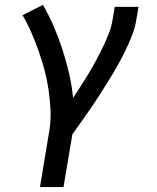

<svg xmlns="http://www.w3.org/2000/svg" viewBox="-20 -548 640 783"><path d="M143 215 181 -14Q188 -57 186 -99Q184 -141 178 -182Q172 -223 161.5 -262.5Q151 -302 137.5 -340Q124 -378 108 -415Q92 -452 72 -486L155 -528Q180 -485 199.5 -439.5Q219 -394 234.5 -346.5Q250 -299 261.5 -249.5Q273 -200 278 -149Q295 -174 311 -199.5Q327 -225 343 -251Q359 -277 373 -303.5Q387 -330 400 -357Q413 -384 424 -412Q435 -440 439 -468L448 -520H545L536 -468Q531 -436 519 -405Q507 -374 492.5 -344Q478 -314 461.5 -284.5Q445 -255 427 -226Q409 -197 391 -168.5Q373 -140 353.5 -111.5Q334 -83 314.5 -55.5Q295 -28 275 0L239 215Z"/></svg>

Font: Iosevka Aile Medium Oblique
Style: Regular
Weight: 500
Italic angle: -9°
Designer: Belleve Invis
Foundry: Belleve Invis
Version: Version 31.1.0; ttfautohint (v1.8.4)